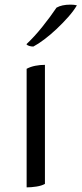

<svg xmlns="http://www.w3.org/2000/svg" viewBox="-20 -802 352 829"><path d="M95 -505Q112 -514 132.5 -518Q153 -522 174 -522V-8Q160 0 137.5 3.5Q115 7 95 7ZM312 -779Q298 -755 274.5 -728.5Q251 -702 224.5 -677Q198 -652 171.5 -632Q145 -612 124 -601Q115 -601 106.5 -603.5Q98 -606 94 -611Q129 -644 163 -686.5Q197 -729 224 -769Q247 -782 284 -782Q300 -782 312 -779Z"/></svg>

Font: Gotu
Style: Regular
Weight: 400
Designer: Sarang Kulkarni & Kailash Malviya
Foundry: Ek Type
Version: Version 2.320;hotconv 1.0.109;makeotfexe 2.5.65596; ttfautoh